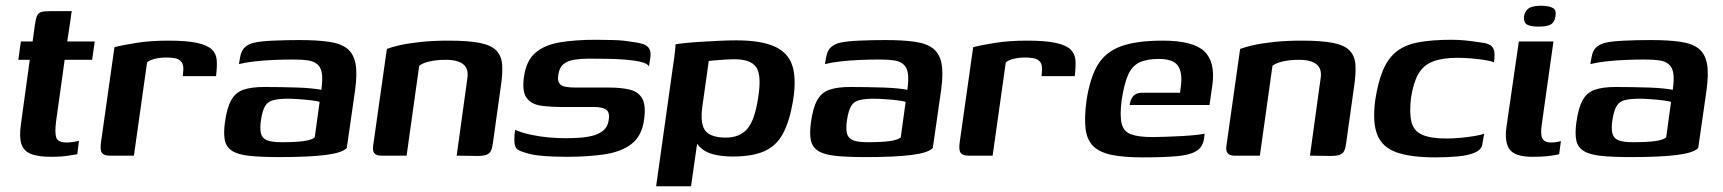

<svg xmlns="http://www.w3.org/2000/svg" viewBox="-20 -544 6020 671"><path d="M159 4Q112 4 87 -6.5Q62 -17 54.5 -41.5Q47 -66 53 -109L84 -335H44L53 -399H94L102 -458Q105 -479 109.5 -489Q114 -499 124 -502Q134 -505 153 -505H231Q230 -502 229 -495.5Q228 -489 227 -479L215 -399H311L302 -335H206L176 -120Q171 -81 176.5 -63.5Q182 -46 213 -46Q223 -46 236.5 -48Q250 -50 256 -52L250 -5Q243 -4 218.5 0Q194 4 159 4Z M448 0H363Q344 0 336.5 -9.5Q329 -19 333 -47L380 -379Q406 -386 455.5 -394Q505 -402 568 -402Q633 -402 669 -394Q705 -386 720.5 -371Q736 -356 737.5 -333Q739 -310 735 -278H619L620 -292Q623 -316 614.5 -327Q606 -338 591.5 -340.5Q577 -343 562 -343Q540 -343 521.5 -338.5Q503 -334 494 -326Z M957 5Q891 5 850.5 0.5Q810 -4 790 -17.5Q770 -31 765.5 -55Q761 -79 766 -116Q773 -167 788 -194Q803 -221 831 -230.5Q859 -240 903 -240Q929 -240 960 -239.5Q991 -239 1021 -238Q1051 -237 1073 -234.5Q1095 -232 1103 -230Q1108 -266 1105 -287Q1102 -308 1089.5 -319Q1077 -330 1056 -333Q1035 -336 1005 -336Q971 -336 936.5 -334.5Q902 -333 870.5 -329.5Q839 -326 815 -320L819 -343Q823 -368 836.5 -379.5Q850 -391 869 -395Q891 -400 934.5 -402Q978 -404 1026 -404Q1088 -404 1129.5 -398Q1171 -392 1193.5 -374Q1216 -356 1222.5 -321.5Q1229 -287 1221 -229L1192 -27Q1177 -10 1118.5 -2.5Q1060 5 957 5ZM964 -47Q1014 -47 1042 -51Q1070 -55 1080 -64L1097 -188Q1088 -191 1067 -193.5Q1046 -196 1023.5 -197.5Q1001 -199 987 -199Q957 -199 937 -194.5Q917 -190 907 -174Q897 -158 892 -124Q888 -97 891.5 -79.5Q895 -62 911.5 -54.5Q928 -47 964 -47Z M1312 0Q1279 0 1284 -34L1332 -373Q1350 -380 1379.5 -386.5Q1409 -393 1451.5 -397.5Q1494 -402 1548 -402Q1617 -402 1657 -394Q1697 -386 1715 -367Q1733 -348 1735 -317Q1737 -286 1730 -240L1703 -47Q1701 -29 1696.5 -18.5Q1692 -8 1681 -3.5Q1670 1 1649 1L1576 0L1613 -268Q1619 -303 1599.5 -319Q1580 -335 1538 -335Q1507 -335 1482 -329.5Q1457 -324 1445 -314L1401 0Z M1960 4Q1939 4 1912 3Q1885 2 1859.5 -1Q1834 -4 1814 -11Q1799 -15 1790 -20.5Q1781 -26 1778.5 -41.5Q1776 -57 1780 -90Q1807 -79 1838.5 -72.5Q1870 -66 1900.5 -63.5Q1931 -61 1956 -61Q1979 -61 2003.5 -62.5Q2028 -64 2050.5 -69.5Q2073 -75 2088.5 -88Q2104 -101 2107 -123Q2112 -152 2098 -161Q2084 -170 2058 -170H1948Q1906 -170 1872 -174.5Q1838 -179 1821 -201Q1804 -223 1811 -275Q1819 -332 1851 -359.5Q1883 -387 1936.5 -396Q1990 -405 2062 -405Q2089 -405 2124.5 -404Q2160 -403 2186 -398Q2213 -395 2228.5 -389.5Q2244 -384 2250 -372Q2256 -360 2252 -337L2248 -312Q2243 -322 2220.5 -327.5Q2198 -333 2166.5 -335.5Q2135 -338 2100.5 -338.5Q2066 -339 2037 -339Q2011 -339 1988 -335.5Q1965 -332 1950 -320.5Q1935 -309 1931 -282Q1928 -262 1935 -252.5Q1942 -243 1957 -240.5Q1972 -238 1991 -238H2109Q2150 -238 2180 -231Q2210 -224 2224 -200.5Q2238 -177 2231 -126Q2223 -68 2186.5 -40.5Q2150 -13 2092 -4.5Q2034 4 1960 4Z M2273 107 2333 -320Q2337 -345 2339 -365Q2341 -385 2341 -389Q2350 -391 2374 -393.5Q2398 -396 2430 -398Q2462 -400 2494.5 -401.5Q2527 -403 2553 -403Q2639 -403 2687 -381.5Q2735 -360 2749.5 -313Q2764 -266 2751 -189Q2739 -119 2716 -76.5Q2693 -34 2651 -15.5Q2609 3 2541 3Q2501 3 2471.5 -5Q2442 -13 2424.5 -31.5Q2407 -50 2404 -79L2423 -89L2395 107ZM2516 -63Q2565 -63 2591.5 -93.5Q2618 -124 2630 -205Q2642 -282 2622.5 -309.5Q2603 -337 2547 -337Q2534 -337 2517 -336Q2500 -335 2483.5 -333.5Q2467 -332 2457 -331L2434 -168Q2429 -126 2436.5 -103.5Q2444 -81 2465 -72Q2486 -63 2516 -63Z M3005 5Q2939 5 2898.5 0.5Q2858 -4 2838 -17.5Q2818 -31 2813.5 -55Q2809 -79 2814 -116Q2821 -167 2836 -194Q2851 -221 2879 -230.5Q2907 -240 2951 -240Q2977 -240 3008 -239.5Q3039 -239 3069 -238Q3099 -237 3121 -234.5Q3143 -232 3151 -230Q3156 -266 3153 -287Q3150 -308 3137.5 -319Q3125 -330 3104 -333Q3083 -336 3053 -336Q3019 -336 2984.5 -334.5Q2950 -333 2918.5 -329.5Q2887 -326 2863 -320L2867 -343Q2871 -368 2884.5 -379.5Q2898 -391 2917 -395Q2939 -400 2982.5 -402Q3026 -404 3074 -404Q3136 -404 3177.5 -398Q3219 -392 3241.5 -374Q3264 -356 3270.5 -321.5Q3277 -287 3269 -229L3240 -27Q3225 -10 3166.5 -2.5Q3108 5 3005 5ZM3012 -47Q3062 -47 3090 -51Q3118 -55 3128 -64L3145 -188Q3136 -191 3115 -193.5Q3094 -196 3071.5 -197.5Q3049 -199 3035 -199Q3005 -199 2985 -194.5Q2965 -190 2955 -174Q2945 -158 2940 -124Q2936 -97 2939.5 -79.5Q2943 -62 2959.5 -54.5Q2976 -47 3012 -47Z M3449 0H3364Q3345 0 3337.5 -9.5Q3330 -19 3334 -47L3381 -379Q3407 -386 3456.5 -394Q3506 -402 3569 -402Q3634 -402 3670 -394Q3706 -386 3721.5 -371Q3737 -356 3738.5 -333Q3740 -310 3736 -278H3620L3621 -292Q3624 -316 3615.5 -327Q3607 -338 3592.5 -340.5Q3578 -343 3563 -343Q3541 -343 3522.5 -338.5Q3504 -334 3495 -326Z M3974 6Q3908 6 3866 -2.5Q3824 -11 3801.5 -32.5Q3779 -54 3774 -93Q3769 -132 3777 -192Q3789 -271 3816 -316.5Q3843 -362 3897 -382Q3951 -402 4043 -402Q4150 -402 4189 -364.5Q4228 -327 4217 -247L4207 -177H3928Q3930 -195 3940 -207.5Q3950 -220 3972 -220H4104L4107 -244Q4113 -291 4096.5 -314.5Q4080 -338 4030 -338Q3988 -338 3962.5 -326Q3937 -314 3923 -283.5Q3909 -253 3900 -194Q3893 -140 3900 -112Q3907 -84 3933 -74.5Q3959 -65 4008 -65Q4026 -65 4053.5 -66Q4081 -67 4110 -68.5Q4139 -70 4161 -72.5Q4183 -75 4190 -77L4188 -61Q4187 -49 4180 -35.5Q4173 -22 4157 -14Q4136 -2 4091 2Q4046 6 3974 6Z M4294 0Q4261 0 4266 -34L4314 -373Q4332 -380 4361.5 -386.5Q4391 -393 4433.5 -397.5Q4476 -402 4530 -402Q4599 -402 4639 -394Q4679 -386 4697 -367Q4715 -348 4717 -317Q4719 -286 4712 -240L4685 -47Q4683 -29 4678.5 -18.5Q4674 -8 4663 -3.5Q4652 1 4631 1L4558 0L4595 -268Q4601 -303 4581.5 -319Q4562 -335 4520 -335Q4489 -335 4464 -329.5Q4439 -324 4427 -314L4383 0Z M4995 6Q4911 6 4861 -11.5Q4811 -29 4793.5 -72.5Q4776 -116 4786 -193Q4796 -259 4814 -300.5Q4832 -342 4862 -365Q4892 -388 4939 -396.5Q4986 -405 5053 -405Q5079 -405 5102.5 -402.5Q5126 -400 5159 -395Q5176 -393 5187 -387Q5198 -381 5201.5 -367Q5205 -353 5201 -326Q5191 -331 5168 -334.5Q5145 -338 5120 -340Q5095 -342 5074 -342Q5021 -342 4987.5 -329Q4954 -316 4936.5 -285Q4919 -254 4911 -201Q4905 -148 4913 -117Q4921 -86 4950.5 -73Q4980 -60 5035 -60Q5060 -60 5085.5 -62.5Q5111 -65 5133 -68.5Q5155 -72 5167 -77L5161 -43Q5159 -22 5136 -11.5Q5113 -1 5076.5 2.5Q5040 6 4995 6Z M5335 4Q5275 4 5256 -21.5Q5237 -47 5245 -102L5288 -399H5409L5368 -108Q5363 -73 5370.5 -59.5Q5378 -46 5400 -46Q5412 -46 5422 -48Q5432 -50 5435 -51L5429 -5Q5424 -4 5414 -2Q5404 0 5385 2Q5366 4 5335 4ZM5357 -451Q5328 -451 5316 -458.5Q5304 -466 5306 -487Q5310 -508 5324 -516Q5338 -524 5368 -524Q5396 -523 5408 -515.5Q5420 -508 5416 -487Q5413 -466 5399.5 -458.5Q5386 -451 5357 -451Z M5680 5Q5614 5 5573.5 0.5Q5533 -4 5513 -17.5Q5493 -31 5488.5 -55Q5484 -79 5489 -116Q5496 -167 5511 -194Q5526 -221 5554 -230.5Q5582 -240 5626 -240Q5652 -240 5683 -239.5Q5714 -239 5744 -238Q5774 -237 5796 -234.5Q5818 -232 5826 -230Q5831 -266 5828 -287Q5825 -308 5812.5 -319Q5800 -330 5779 -333Q5758 -336 5728 -336Q5694 -336 5659.5 -334.5Q5625 -333 5593.5 -329.5Q5562 -326 5538 -320L5542 -343Q5546 -368 5559.5 -379.5Q5573 -391 5592 -395Q5614 -400 5657.5 -402Q5701 -404 5749 -404Q5811 -404 5852.5 -398Q5894 -392 5916.5 -374Q5939 -356 5945.5 -321.5Q5952 -287 5944 -229L5915 -27Q5900 -10 5841.5 -2.5Q5783 5 5680 5ZM5687 -47Q5737 -47 5765 -51Q5793 -55 5803 -64L5820 -188Q5811 -191 5790 -193.5Q5769 -196 5746.5 -197.5Q5724 -199 5710 -199Q5680 -199 5660 -194.5Q5640 -190 5630 -174Q5620 -158 5615 -124Q5611 -97 5614.5 -79.5Q5618 -62 5634.5 -54.5Q5651 -47 5687 -47Z"/></svg>

Font: Genos Thin SemiBold
Style: Italic
Weight: 600
Italic angle: -8°
Version: Version 1.010